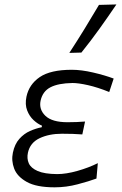

<svg xmlns="http://www.w3.org/2000/svg" viewBox="-20 -812 534 842"><path d="M219.5 9.5Q140 9.5 97.8 -14Q55.5 -37.5 42.2 -72.5Q29 -107.5 36.5 -142.5Q44.5 -180.5 65 -203.2Q85.5 -226 111.5 -237.5Q137.5 -249 163 -254L164 -261Q146 -268 127.5 -285Q109 -302 99 -328Q89 -354 96 -388Q107.5 -442 154.5 -474Q201.5 -506 295 -506Q336.5 -506 388.2 -494Q440 -482 478.5 -467.5L459 -408.5Q408.5 -429 366.2 -438.5Q324 -448 298 -448Q235.5 -447 201.2 -429.2Q167 -411.5 158 -370.5Q150 -332 179.2 -304Q208.5 -276 276 -276Q297.5 -276 316.2 -276.8Q335 -277.5 353 -279L341 -222.5Q320 -224 299 -224.8Q278 -225.5 252 -225.5Q195 -225.5 153.5 -205.8Q112 -186 102.5 -142.5Q97 -117 106.2 -96Q115.5 -75 145.2 -62Q175 -49 230.5 -48.5Q270 -48.5 319.5 -62.5Q369 -76.5 409 -96.5L403 -29Q370.5 -17 320.5 -3.8Q270.5 9.5 219.5 9.5ZM284 -580Q318.5 -633 350.8 -685.5Q383 -738 414 -790.5L490.5 -792.5Q454 -738.5 416 -685.5Q378 -632.5 337 -581.5Z"/></svg>

Font: Commissioner Flair Light
Style: Italic
Weight: 300
Italic angle: -12°
Designer: Kostas Bartsokas
Foundry: Kostas Bartsokas
Version: Version 1.000; ttfautohint (v1.8.3)